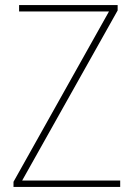

<svg xmlns="http://www.w3.org/2000/svg" viewBox="-20 -800 525 754"><path d="M452 -66H33V-86L408 -755H55V-780H442V-759L67 -91H452Z"/></svg>

Font: Noto Sans Malayalam UI SemiCondensed Thin
Style: Regular
Weight: 100
Width: 4
Designer: Jelle Bosma - Monotype Design Team
Foundry: Monotype Imaging Inc.
Version: Version 2.104; ttfautohint (v1.8.4.7-5d5b)